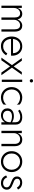

<svg xmlns="http://www.w3.org/2000/svg" viewBox="1642 -2363 715 4039"><g transform="rotate(90 1999.5 -343.5)"><path d="M645 -298Q645 -346 631 -381.5Q617 -417 589 -435.5Q561 -454 520 -454Q477 -454 442 -428Q407 -402 388 -355Q378 -401 348 -427.5Q318 -454 271 -454Q229 -454 196.5 -429Q164 -404 147 -358V-445H99V-16H147V-277Q147 -315 162 -345Q177 -375 202.5 -392Q228 -409 260 -409Q305 -409 326.5 -378.5Q348 -348 348 -292V-16H396V-277Q396 -315 411 -345Q426 -375 451.5 -392Q477 -409 509 -409Q554 -409 575.5 -378.5Q597 -348 597 -292V-16H645Z M947 -6Q1012 -6 1060 -32.5Q1108 -59 1144 -115L1105 -140Q1076 -95 1039 -73.5Q1002 -52 953 -52Q906 -52 871 -74.5Q836 -97 817 -138Q798 -179 798 -234Q798 -288 817.5 -327.5Q837 -367 872 -389Q907 -411 955 -411Q996 -411 1028.5 -391.5Q1061 -372 1080 -337.5Q1099 -303 1099 -259Q1099 -251 1097 -243.5Q1095 -236 1093 -231L1113 -260H779V-218H1150Q1151 -223 1151.5 -229.5Q1152 -236 1152 -241Q1152 -304 1127 -352Q1102 -400 1057.5 -427Q1013 -454 955 -454Q894 -454 847.5 -425.5Q801 -397 774.5 -346.5Q748 -296 748 -231Q748 -166 774 -115Q800 -64 844.5 -35Q889 -6 947 -6Z M1496 -445 1377 -275 1258 -445H1202L1350 -237L1192 -15H1248L1377 -198L1506 -15H1562L1404 -237L1552 -445Z M1645 -647Q1645 -633 1655.5 -622.5Q1666 -612 1680 -612Q1695 -612 1705 -622.5Q1715 -633 1715 -647Q1715 -662 1705 -671.5Q1695 -681 1680 -681Q1666 -681 1655.5 -671.5Q1645 -662 1645 -647ZM1656 -453V-24H1704V-453Z M1862 -230Q1862 -282 1884 -322.5Q1906 -363 1945 -385.5Q1984 -408 2032 -408Q2067 -408 2097 -398Q2127 -388 2149 -372Q2171 -356 2180 -338V-399Q2160 -421 2119.5 -437.5Q2079 -454 2032 -454Q1970 -454 1920.5 -425Q1871 -396 1841.5 -345.5Q1812 -295 1812 -230Q1812 -166 1841.5 -115Q1871 -64 1920.5 -35Q1970 -6 2032 -6Q2079 -6 2119.5 -22Q2160 -38 2180 -61V-122Q2171 -105 2149 -88.5Q2127 -72 2097 -62Q2067 -52 2032 -52Q1984 -52 1945 -74.5Q1906 -97 1884 -137.5Q1862 -178 1862 -230Z M2310 -144Q2310 -177 2325 -197.5Q2340 -218 2366.5 -228Q2393 -238 2429 -238Q2468 -238 2504 -227.5Q2540 -217 2572 -195V-225Q2563 -234 2543.5 -246Q2524 -258 2494 -268Q2464 -278 2422 -278Q2347 -278 2303.5 -241.5Q2260 -205 2260 -142Q2260 -97 2280.5 -67Q2301 -37 2334.5 -21.5Q2368 -6 2405 -6Q2442 -6 2478.5 -22Q2515 -38 2539 -70.5Q2563 -103 2563 -153L2552 -195Q2552 -147 2533.5 -114.5Q2515 -82 2484.5 -65Q2454 -48 2418 -48Q2388 -48 2363.5 -58.5Q2339 -69 2324.5 -90.5Q2310 -112 2310 -144ZM2312 -366Q2324 -376 2342 -386Q2360 -396 2385 -403.5Q2410 -411 2442 -411Q2473 -411 2494.5 -402.5Q2516 -394 2528.5 -380Q2541 -366 2546.5 -349Q2552 -332 2552 -313V-15H2601V-320Q2601 -363 2582 -392.5Q2563 -422 2528.5 -438Q2494 -454 2446 -454Q2389 -454 2350.5 -436.5Q2312 -419 2287 -403Z M3007 -292V-16H3055V-298Q3055 -369 3019.5 -411.5Q2984 -454 2917 -454Q2870 -454 2834 -428Q2798 -402 2780 -355V-445H2732V-16H2780V-277Q2780 -314 2796.5 -344Q2813 -374 2841.5 -391.5Q2870 -409 2906 -409Q2958 -409 2982.5 -378Q3007 -347 3007 -292Z M3160 -230Q3160 -166 3189 -115Q3218 -64 3267.5 -35Q3317 -6 3380 -6Q3443 -6 3492.5 -35Q3542 -64 3571 -115Q3600 -166 3600 -230Q3600 -295 3571 -345.5Q3542 -396 3492.5 -425Q3443 -454 3380 -454Q3317 -454 3267.5 -425Q3218 -396 3189 -345.5Q3160 -295 3160 -230ZM3209 -230Q3209 -282 3231.5 -322.5Q3254 -363 3292.5 -385.5Q3331 -408 3380 -408Q3429 -408 3467.5 -385.5Q3506 -363 3528.5 -322Q3551 -281 3551 -230Q3551 -178 3528.5 -137.5Q3506 -97 3467.5 -74.5Q3429 -52 3380 -52Q3331 -52 3292.5 -74.5Q3254 -97 3231.5 -137.5Q3209 -178 3209 -230Z M3710 -138 3671 -115Q3680 -88 3700 -63Q3720 -38 3753 -22Q3786 -6 3831 -6Q3893 -6 3931.5 -41Q3970 -76 3970 -132Q3970 -168 3952 -191.5Q3934 -215 3904.5 -231Q3875 -247 3841 -260Q3814 -269 3791 -279.5Q3768 -290 3754 -306Q3740 -322 3740 -348Q3740 -378 3762 -394Q3784 -410 3815 -410Q3858 -410 3885 -389.5Q3912 -369 3927 -341L3967 -365Q3956 -390 3935.5 -409.5Q3915 -429 3886 -441Q3857 -453 3821 -453Q3787 -453 3758 -441.5Q3729 -430 3710.5 -405.5Q3692 -381 3692 -345Q3692 -306 3710.5 -282.5Q3729 -259 3757 -245Q3785 -231 3814 -220Q3842 -210 3866.5 -198.5Q3891 -187 3906 -170Q3921 -153 3921 -126Q3921 -91 3897 -71Q3873 -51 3834 -51Q3800 -51 3775.5 -63Q3751 -75 3735 -94.5Q3719 -114 3710 -138Z"/></g></svg>

Font: SpinnyJost
Style: Regular
Weight: 300
Version: Version 3.710